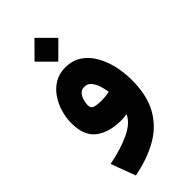

<svg xmlns="http://www.w3.org/2000/svg" viewBox="-282 -708 1038 1038"><g transform="rotate(-45 237.0 -189.0)"><path d="M224.1 -646.5 315.4 -555.2 224.1 -464.4 133.3 -555.2ZM435.5 -113.3Q435.5 4.4 392.1 81.3Q348.6 158.2 269.8 202.6Q190.9 247.1 85.4 267.1L33.2 126.5Q130.4 107.9 197.8 75.4Q265.1 43 284.2 -3.4Q261.7 1 241.7 1Q148.4 1 93.5 -40.8Q38.6 -82.5 38.6 -179.7Q38.6 -219.2 50.5 -260.7Q62.5 -302.2 86.2 -337.4Q109.9 -372.6 145.5 -394.3Q181.2 -416 228 -416Q281.7 -416 320.8 -390.4Q359.9 -364.7 385.3 -321Q410.6 -277.3 423.1 -223.6Q435.5 -169.9 435.5 -113.3ZM238.8 -149.9Q259.8 -149.9 276.4 -152.1Q293 -154.3 302.2 -156.2Q299.3 -175.3 291.7 -201.9Q284.2 -228.5 268.8 -248.8Q253.4 -269 227.1 -269Q205.1 -269 192.6 -254.2Q180.2 -239.3 175 -219.7Q169.9 -200.2 169.9 -185.5Q169.9 -161.1 190.4 -155.5Q210.9 -149.9 238.8 -149.9Z"/></g></svg>

Font: Vazirmatn UI Black
Style: Regular
Weight: 900
Designer: Saber Rastikerdar
Foundry: Saber Rastikerdar
Version: Version 33.003